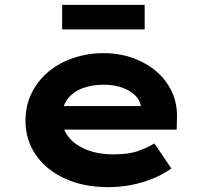

<svg xmlns="http://www.w3.org/2000/svg" viewBox="-20 -761 847 791"><path d="M426 10Q324 10 247 -25.5Q170 -61 127.5 -123Q85 -185 85 -263Q85 -327 110.5 -378Q136 -429 179.5 -465.5Q223 -502 282 -522Q341 -542 406 -542Q472 -542 527.5 -522Q583 -502 624.5 -466.5Q666 -431 688.5 -382Q711 -333 709 -274L708 -227H195L172 -324H578L561 -302V-322Q557 -349 536 -369Q515 -389 482 -400.5Q449 -412 408 -412Q359 -412 320 -397.5Q281 -383 258 -352.5Q235 -322 235 -275Q235 -232 261.5 -198Q288 -164 336 -144.5Q384 -125 450 -125Q511 -125 550.5 -139.5Q590 -154 616 -170L686 -67Q651 -42 609 -25Q567 -8 521 1Q475 10 426 10ZM236 -640V-741H576V-640Z"/></svg>

Font: Lexend Mega
Style: Bold
Weight: 700
Version: Version 1.007